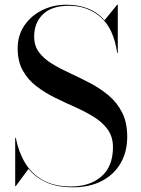

<svg xmlns="http://www.w3.org/2000/svg" viewBox="-20 -780 598 815"><path d="M47 10H44.5V-195H47Q58.5 -135.5 86.2 -89Q114 -42.5 161.8 -15.5Q209.5 11.5 282 11.5Q361.5 11.5 410.5 -31Q459.5 -73.5 459.5 -155Q459.5 -199 437.5 -229.8Q415.5 -260.5 379.5 -283Q343.5 -305.5 300.2 -324.8Q257 -344 214 -365Q171 -386 134.8 -413.8Q98.5 -441.5 76.8 -480.5Q55 -519.5 55 -575Q55 -630 83.5 -671.8Q112 -713.5 159 -736.8Q206 -760 262 -760Q312.5 -760 353.5 -743.8Q394.5 -727.5 423.5 -694L477.5 -760H480V-555H477.5Q462.5 -659 407.2 -707.2Q352 -755.5 272 -755.5Q200 -755.5 162.5 -719.5Q125 -683.5 125 -624.5Q125 -585 146.2 -557.2Q167.5 -529.5 202.8 -508.2Q238 -487 280.2 -467.8Q322.5 -448.5 364.5 -426.2Q406.5 -404 441.8 -374.2Q477 -344.5 498.5 -302.2Q520 -260 520 -200Q520 -135 491.8 -86.8Q463.5 -38.5 412 -11.8Q360.5 15 290 15Q222.5 15 176.5 -6Q130.5 -27 101 -63Z"/></svg>

Font: Bodoni* 72pt
Style: Regular
Weight: 400
Version: Version 2.3